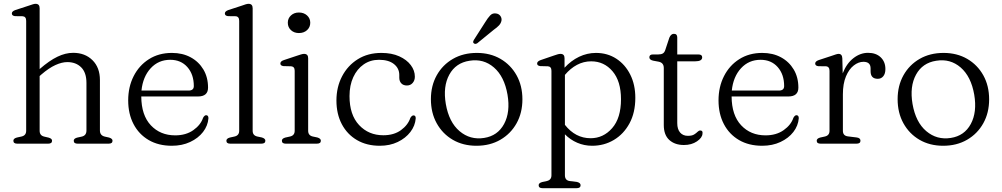

<svg xmlns="http://www.w3.org/2000/svg" viewBox="-20 -752 5244 1005"><path d="M187.5 -709V-390.5Q238.5 -435 280.8 -455.2Q323 -475.5 363 -475.5Q425 -475.5 464 -437Q503 -398.5 503 -333V-69Q503 -43 528.5 -37L551 -32Q569 -26.5 569 -15.5Q569 0 549 0H386Q366 0 366 -15.5Q366 -26.5 383 -31.5L408 -37Q432.5 -42.5 432.5 -69V-318Q432.5 -372 405 -399.5Q377.5 -427 332.5 -427Q304 -427 270 -411.5Q236 -396 196.5 -362L187.5 -354V-67.5Q187.5 -42.5 211.5 -37L235 -31.5Q252.5 -26.5 252.5 -15.5Q252.5 0 232.5 0H70Q50 0 50 -15.5Q50 -27 68 -32L93 -37.5Q117 -43 117 -67.5V-643Q117 -665.5 98.5 -667L58.5 -667.5Q42 -669.5 42 -681.5Q42 -693 60.5 -699.5L129.5 -722Q141.5 -726 150.5 -729Q159.5 -732 166 -732Q187.5 -732 187.5 -709Z M1069 -293.5Q1069 -247 1016 -247H719.5Q720 -149 769.5 -96.2Q819 -43.5 897 -43.5Q953.5 -43.5 992 -70.8Q1030.5 -98 1043 -135.5Q1050.5 -149 1059 -149Q1071.5 -148.5 1071 -132.5Q1068 -94 1042.8 -61.2Q1017.5 -28.5 975.2 -8.8Q933 11 879.5 11Q809.5 11 758.2 -19Q707 -49 679 -102.5Q651 -156 651 -226.5Q651 -297 679.5 -353.2Q708 -409.5 759.5 -442.2Q811 -475 880 -475Q935.5 -475 978 -452Q1020.5 -429 1044.8 -388Q1069 -347 1069 -293.5ZM871 -439Q809.5 -439 768.8 -394.8Q728 -350.5 720.5 -278H967Q994.5 -278 994.5 -301.5Q994.5 -362.5 960.8 -400.8Q927 -439 871 -439Z M1302.5 -709V-67.5Q1302.5 -43 1326.5 -37.5L1350.5 -32.5Q1369 -27 1369 -15.5Q1369 0 1348 0H1185Q1165 0 1165 -15.5Q1165 -27 1183 -32L1208 -37.5Q1232 -43 1232 -67.5V-643Q1232 -665.5 1213.5 -667L1173.5 -667.5Q1157 -669.5 1157 -681.5Q1157 -693 1175.5 -699.5L1244.5 -722Q1256.5 -726.5 1265.5 -729.2Q1274.5 -732 1281 -732Q1302.5 -732 1302.5 -709Z M1544.5 -579Q1519.5 -579 1503 -594.2Q1486.5 -609.5 1486.5 -633Q1486.5 -656 1503 -671.2Q1519.5 -686.5 1544.5 -686.5Q1570.5 -686.5 1587.2 -671.2Q1604 -656 1604 -633Q1604 -609.5 1587.2 -594.2Q1570.5 -579 1544.5 -579ZM1593 -447.5V-67.5Q1593 -43 1617 -37.5L1641 -32.5Q1659.5 -27 1659.5 -15.5Q1659.5 0 1638.5 0H1475.5Q1455.5 0 1455.5 -15.5Q1455.5 -27 1473.5 -32L1498.5 -37.5Q1522.5 -43 1522.5 -67.5V-381.5Q1522.5 -403.5 1504 -405L1464 -406Q1447.5 -408 1447.5 -419.5Q1447.5 -431.5 1466 -437.5L1535 -460.5Q1547 -464.5 1556 -467.2Q1565 -470 1571.5 -470Q1593 -470 1593 -447.5Z M2151.5 -350.5Q2151.5 -331 2140 -317.8Q2128.5 -304.5 2110 -304.5Q2091 -304.5 2080.5 -315.8Q2070 -327 2070 -345.5V-359.5Q2070 -394.5 2042 -416.8Q2014 -439 1964 -439Q1918.5 -439 1883.8 -415Q1849 -391 1829.2 -348.2Q1809.5 -305.5 1809.5 -249Q1809.5 -151 1859.5 -97.5Q1909.5 -44 1986.5 -44Q2042 -44 2078.8 -70.8Q2115.5 -97.5 2128 -135Q2136 -148 2144.5 -148Q2156.5 -148 2156 -132Q2153 -93.5 2128 -61Q2103 -28.5 2061.8 -8.8Q2020.5 11 1968 11Q1899.5 11 1848.5 -18.8Q1797.5 -48.5 1769.2 -102Q1741 -155.5 1741 -226Q1741 -296 1770.5 -352.5Q1800 -409 1852.8 -442Q1905.5 -475 1976.5 -475Q2030.5 -475 2069.8 -457.2Q2109 -439.5 2130.2 -411.2Q2151.5 -383 2151.5 -350.5Z M2476 -475Q2546 -475 2599.8 -443.8Q2653.5 -412.5 2684 -357.8Q2714.5 -303 2714.5 -232Q2714.5 -161.5 2684 -106.8Q2653.5 -52 2599.2 -20.5Q2545 11 2474 11Q2404 11 2350.2 -20.2Q2296.5 -51.5 2266 -106.5Q2235.5 -161.5 2235.5 -233Q2235.5 -303 2266 -357.8Q2296.5 -412.5 2350.8 -443.8Q2405 -475 2476 -475ZM2514 -30Q2585 -41 2618.5 -103Q2652 -165 2636.5 -256.5Q2620 -351.5 2565.5 -398.8Q2511 -446 2437.5 -434Q2365.5 -423 2331.8 -361.2Q2298 -299.5 2313.5 -208Q2330 -112.5 2385.5 -65.5Q2441 -18.5 2514 -30ZM2519.5 -635.5Q2533.5 -658.5 2546 -671.5Q2558.5 -684.5 2576.5 -681.5Q2591.5 -679.5 2599.2 -668.5Q2607 -657.5 2605 -644.5Q2602.5 -630.5 2592 -619.2Q2581.5 -608 2565 -596.5L2478 -525.5Q2467 -519 2460 -525.5Q2455.5 -529 2456.8 -534Q2458 -539 2461 -544Z M2935 -447.5V-397.5Q2969 -434.5 3011.2 -454.8Q3053.5 -475 3099.5 -475Q3159.5 -475 3206 -444.8Q3252.5 -414.5 3279 -361.5Q3305.5 -308.5 3305.5 -240Q3305.5 -162.5 3275 -106.2Q3244.5 -50 3193.2 -19.5Q3142 11 3079.5 11Q3038 11 3001.5 -4.8Q2965 -20.5 2937 -49V165.5Q2937 191.5 2961 195.5L3000.5 200.5Q3019 205 3019 217.5Q3019 233 2998.5 233H2819.5Q2799.5 233 2799.5 217.5Q2799.5 206 2817.5 201L2842.5 195.5Q2866.5 190 2866.5 165.5V-381.5Q2866.5 -403.5 2848 -405L2808 -406Q2791.5 -408 2791.5 -419.5Q2791.5 -431 2810 -437.5L2877 -460.5Q2888.5 -464.5 2897.5 -467.2Q2906.5 -470 2913.5 -470Q2935 -470 2935 -447.5ZM3074.5 -431Q3035 -431 3000.2 -412.5Q2965.5 -394 2937 -360V-98.5Q2992 -28.5 3071.5 -28.5Q3138 -28.5 3184.2 -81.2Q3230.5 -134 3230.5 -232.5Q3230.5 -327 3186.2 -379Q3142 -431 3074.5 -431Z M3428 -429 3398.5 -434.5Q3379 -439 3379 -452Q3379 -467 3397.5 -467H3425.5Q3440 -467 3448.8 -471.8Q3457.5 -476.5 3462 -489.5L3483.5 -554.5Q3492 -575 3507.5 -575Q3525 -575 3525 -556V-467H3635.5Q3655.5 -467 3655.5 -452Q3655.5 -431 3618.5 -431H3525V-107.5Q3525 -75.5 3540 -58.2Q3555 -41 3580.5 -41Q3602 -41 3613.2 -48Q3624.5 -55 3631.2 -62Q3638 -69 3645.5 -69Q3660 -69 3657 -52Q3656 -31 3628 -12Q3600 7 3560 7Q3512.5 7 3483.5 -19.2Q3454.5 -45.5 3454.5 -97.5V-396Q3454.5 -423.5 3428 -429Z M4159 -293.5Q4159 -247 4106 -247H3809.5Q3810 -149 3859.5 -96.2Q3909 -43.5 3987 -43.5Q4043.5 -43.5 4082 -70.8Q4120.5 -98 4133 -135.5Q4140.5 -149 4149 -149Q4161.5 -148.5 4161 -132.5Q4158 -94 4132.8 -61.2Q4107.5 -28.5 4065.2 -8.8Q4023 11 3969.5 11Q3899.5 11 3848.2 -19Q3797 -49 3769 -102.5Q3741 -156 3741 -226.5Q3741 -297 3769.5 -353.2Q3798 -409.5 3849.5 -442.2Q3901 -475 3970 -475Q4025.5 -475 4068 -452Q4110.5 -429 4134.8 -388Q4159 -347 4159 -293.5ZM3961 -439Q3899.5 -439 3858.8 -394.8Q3818 -350.5 3810.5 -278H4057Q4084.5 -278 4084.5 -301.5Q4084.5 -362.5 4050.8 -400.8Q4017 -439 3961 -439Z M4389 -447 4391 -368Q4411 -419.5 4447 -447.5Q4483 -475.5 4523.5 -475.5Q4565.5 -475.5 4590 -452Q4614.5 -428.5 4614.5 -390.5Q4614.5 -366.5 4603.5 -353Q4592.5 -339.5 4574.5 -339.5Q4537 -339.5 4537 -379V-394Q4537 -428.5 4499.5 -428.5Q4473.5 -428.5 4448.8 -409.2Q4424 -390 4408 -352Q4392 -314 4392 -258V-67.5Q4392 -41 4419 -38L4464 -32.5Q4484 -30 4484 -15.5Q4484 0 4463.5 0H4275Q4255 0 4255 -15.5Q4255 -27 4273 -32L4298 -37.5Q4322 -43 4322 -67.5V-381Q4322 -403.5 4303.5 -405L4263.5 -405.5Q4247 -407.5 4247 -419.5Q4247 -431 4265.5 -437.5L4334 -460Q4346.5 -464.5 4355.2 -467.2Q4364 -470 4369.5 -470Q4388 -470 4389 -447Z M4919 -475Q4989 -475 5042.8 -443.8Q5096.5 -412.5 5127 -357.8Q5157.5 -303 5157.5 -232Q5157.5 -161.5 5127 -106.8Q5096.5 -52 5042.2 -20.5Q4988 11 4917 11Q4847 11 4793.2 -20.2Q4739.5 -51.5 4709 -106.5Q4678.5 -161.5 4678.5 -233Q4678.5 -303 4709 -357.8Q4739.5 -412.5 4793.8 -443.8Q4848 -475 4919 -475ZM4957 -30Q5028 -41 5061.5 -103Q5095 -165 5079.5 -256.5Q5063 -351.5 5008.5 -398.8Q4954 -446 4880.5 -434Q4808.5 -423 4774.8 -361.2Q4741 -299.5 4756.5 -208Q4773 -112.5 4828.5 -65.5Q4884 -18.5 4957 -30Z"/></svg>

Font: Fraunces 9pt S050 Light
Style: Regular
Weight: 300
Version: Version 1.000; ttfautohint (v1.8.3)